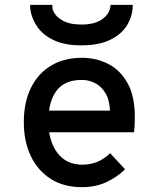

<svg xmlns="http://www.w3.org/2000/svg" viewBox="-20 -762 656 794"><path d="M319 12Q243.5 12 189.8 -22.2Q136 -56.5 107.2 -117Q78.5 -177.5 78.5 -256Q78.5 -339.5 108.2 -399.2Q138 -459 191.8 -491Q245.5 -523 319 -523Q379 -523 428.8 -497Q478.5 -471 508 -417.2Q537.5 -363.5 537.5 -280Q537.5 -267.5 537 -250.8Q536.5 -234 534 -215H158.5V-304.5H435Q432.5 -351 414.8 -379Q397 -407 371.5 -419.2Q346 -431.5 319 -431.5Q246 -431.5 213 -385.8Q180 -340 180 -262Q180 -179.5 217 -130.2Q254 -81 320.5 -81Q353 -81 381.5 -92.2Q410 -103.5 435.5 -128.5L497 -62Q465 -29.5 420 -8.8Q375 12 319 12ZM316.5 -574.5Q249 -574.5 204.8 -594.8Q160.5 -615 136.2 -648.5Q112 -682 105.5 -722Q105 -726.5 104.8 -731.8Q104.5 -737 104.5 -742H196.5Q196.5 -737 196.8 -731.8Q197 -726.5 198.5 -722Q206.5 -696.5 236.5 -678.5Q266.5 -660.5 316.5 -660.5Q375 -660.5 406 -685Q437 -709.5 437 -742H529Q529 -697 506 -658.8Q483 -620.5 436 -597.5Q389 -574.5 316.5 -574.5Z"/></svg>

Font: Overpass Mono SemiBold
Style: Regular
Weight: 600
Monospace: yes
Designer: Delve Withrington, Dave Bailey
Foundry: Delve Fonts LLC
Version: Version 4.000